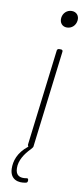

<svg xmlns="http://www.w3.org/2000/svg" viewBox="-98 -733 415 952"><g transform="rotate(10 109.5 -257.5)"><path d="M172 -613C197 -613 216 -631 219 -656C222 -680 207 -698 183 -698C159 -698 140 -680 137 -656C134 -631 149 -613 172 -613ZM50 116C49 78 73 41 102 12C105 8 109 4 110 2C111 1 112 -1 112 -2L172 -491C173 -497 169 -501 163 -501H154C148 -501 143 -497 143 -491L84 -10C83 -6 84 -3 86 -1C87 0 88 1 86 3C37 42 24 86 25 124C27 179 70 188 106 180C113 179 115 174 115 168V165C114 158 111 156 104 158C75 163 50 155 50 116Z"/></g></svg>

Font: Barlow Condensed Thin
Style: Italic
Weight: 250
Width: 3
Italic angle: -7°
Designer: Jeremy Tribby
Foundry: Tribby Type
Version: Version 1.422;hotconv 1.0.109;makeotfexe 2.5.65596